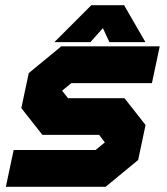

<svg xmlns="http://www.w3.org/2000/svg" viewBox="-20 -718 642 738"><path d="M2.5 0 32.5 -141.5H347.5L384.5 -172L384 -169.5L361 -199.5H143L62 -302.5L90.5 -437L215.5 -540H594L564 -398.5H254L217 -368L217.5 -371L241.5 -340.5H458.5L539.5 -237.5L511 -103L386 0ZM95 -72.5H372L447 -134.5L464 -213L414.5 -272.5H183.5L139 -329.5L156 -408L230.5 -469.5H502H230.5L156 -408L139 -329.5L183.5 -272.5H414.5L464 -213L447 -134.5L372 -72.5H95ZM331 -698H457L539 -556H400.5L375.5 -610L327.5 -556H189ZM356.5 -659 301.5 -601 356.5 -659H413.5L443.5 -601L413.5 -659Z"/></svg>

Font: Tourney Black
Style: Italic
Weight: 900
Italic angle: -12°
Version: Version 1.015